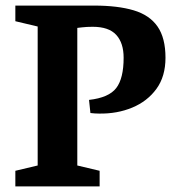

<svg xmlns="http://www.w3.org/2000/svg" viewBox="-20 -668 623 688"><path d="M35 0V-56L115 -75V-573L35 -592V-648H317Q402 -648 459 -631Q516 -614 544.5 -573Q573 -532 573 -461Q573 -394 540.5 -349.5Q508 -305 454 -282.5Q400 -260 335 -261Q328 -261 320 -261.5Q312 -262 304 -263L299 -310Q370 -318 396.5 -352.5Q423 -387 423 -461Q423 -514 396.5 -543Q370 -572 312 -572Q291 -572 274 -570Q257 -568 257 -568V-75L337 -56V0Z"/></svg>

Font: Faustina VF Beta
Style: Regular
Weight: 400
Designer: Alfonso Garcia
Foundry: Omnibus-Type
Version: Version 1.006